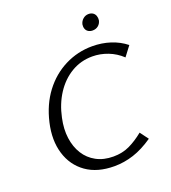

<svg xmlns="http://www.w3.org/2000/svg" viewBox="-152 -956 960 1078"><g transform="rotate(-20 328.5 -417.5)"><path d="M347 9Q245 9 179 -38Q113 -85 88.5 -166Q64 -247 87 -347Q110 -447 164 -518.5Q218 -590 294.5 -628.5Q371 -667 458 -667Q515 -667 566 -650.5Q617 -634 657 -602L613 -544Q577 -578 531.5 -595.5Q486 -613 439 -613Q370 -613 313 -579Q256 -545 217 -485Q178 -425 162 -348Q148 -284 155.5 -229Q163 -174 189 -132.5Q215 -91 258.5 -67.5Q302 -44 360 -44Q414 -44 457 -64.5Q500 -85 543 -120L580 -70Q519 -28 462 -9.5Q405 9 347 9ZM492 -749Q478 -749 467 -755.5Q456 -762 451.5 -774Q447 -786 449 -800Q453 -819 467.5 -831.5Q482 -844 501 -844Q516 -844 526.5 -837Q537 -830 541.5 -817.5Q546 -805 544 -791Q540 -772 526 -760.5Q512 -749 492 -749Z"/></g></svg>

Font: Ysabeau
Style: Italic
Weight: 400
Italic angle: -12°
Designer: Christian Thalmann (Catharsis Fonts)
Version: Version 2.000;gftools[0.9.27.dev2+g8671c4b]